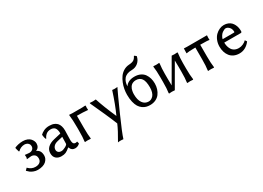

<svg xmlns="http://www.w3.org/2000/svg" viewBox="-17 -1596 3745 2735"><g transform="rotate(-30 1855.5 -228.5)"><path d="M188 -392.1Q158.2 -392.1 129.2 -379.6Q100.1 -367.2 81.1 -345.2L71.8 -346.2Q57.1 -389.6 53.2 -416Q79.1 -429.7 116.5 -437.7Q153.8 -445.8 190.9 -445.8Q232.9 -445.8 265.1 -432.4Q297.4 -418.9 314.2 -398.7Q331.1 -378.4 339.1 -358.4Q347.2 -338.4 347.2 -320.8Q347.2 -254.9 288.1 -229Q356 -204.6 356 -116.2Q356 -90.8 345.5 -67.9Q335 -44.9 314.2 -25.4Q293.5 -5.9 258.1 5.6Q222.7 17.1 176.8 17.1Q141.1 17.1 108.6 4.2Q76.2 -8.8 58.3 -22.9Q40.5 -37.1 20 -58.1L51.8 -90.8Q103.5 -37.1 168.9 -37.1Q214.8 -37.1 241.5 -58.6Q268.1 -80.1 268.1 -119.1Q268.1 -161.6 243.9 -180.9Q219.7 -200.2 189.9 -200.2Q173.8 -200.2 115.2 -192.9Q123 -212.9 123 -226.1Q123 -233.4 121.6 -244.1Q120.1 -254.9 120.1 -261.2Q125 -261.2 152.1 -257.6Q179.2 -253.9 190.9 -253.9Q224.1 -253.9 245.6 -272.2Q267.1 -290.5 267.1 -323.2Q267.1 -346.7 253.2 -363Q239.3 -379.4 222.4 -385.5Q205.6 -391.6 188 -392.1Z M710.9 -217.8 626 -198.2Q578.6 -187 556.2 -161.6Q533.7 -136.2 533.7 -105Q533.7 -80.6 551 -63.7Q568.4 -46.9 601.1 -46.9Q627.9 -46.9 667.7 -67.9Q707.5 -88.9 708 -106ZM710.9 -41H707V-43Q665 -7.3 636.7 4.9Q608.4 17.1 564.9 17.1Q512.7 17.1 479.2 -12.2Q445.8 -41.5 445.8 -98.1Q445.8 -154.3 485.1 -191.7Q524.4 -229 593.8 -245.1L705.1 -271Q711.9 -274.4 711.9 -275.9Q711.9 -306.6 705.6 -329.1Q699.2 -351.6 690.2 -363.5Q681.2 -375.5 667.7 -382.6Q654.3 -389.6 643.8 -391.4Q633.3 -393.1 620.1 -393.1Q572.3 -393.1 542.5 -367.2Q512.7 -341.3 502 -310.1L492.7 -311Q481 -334.5 476.1 -386.2Q497.6 -409.7 536.6 -428.2Q575.7 -446.8 626 -446.8Q650.9 -446.8 672.6 -442.9Q694.3 -439 716.8 -427.5Q739.3 -416 755.1 -397.7Q771 -379.4 781 -348.4Q791 -317.4 791 -276.9Q791 -273.4 789.1 -207.8Q787.1 -142.1 787.1 -126Q787.1 -110.4 788.1 -100.3Q789.1 -90.3 793.2 -76.4Q797.4 -62.5 807.6 -55.2Q817.9 -47.9 834 -47.9Q845.2 -47.9 860.8 -53.2L870.1 -17.1Q835.9 17.1 789.1 17.1Q761.2 17.1 740.5 1Q719.7 -15.1 710.9 -45.9Z M1165 -437Q1195.3 -437 1219.7 -439.9L1221.7 -425.8Q1219.7 -406.2 1219.7 -399.9Q1219.7 -388.7 1221.7 -373L1219.7 -365.2Q1145 -373 1042 -373V-180.2Q1042 -52.2 1050.8 -1L1048.8 9.8Q1030.8 6.8 1002 6.8Q988.8 6.8 977.1 7.6Q965.3 8.3 960 8.8L955.1 9.8L952.6 -1Q961.9 -58.1 961.9 -180.2V-229Q961.9 -356.9 951.7 -429.2L952.6 -439.9Q970.7 -437 1004.9 -437Z M1291.5 -430.2V-439.9Q1306.2 -437 1343.8 -437Q1372.1 -437 1390.6 -439.9Q1438.5 -292 1527.8 -89.8Q1595.2 -235.8 1660.6 -439.9Q1673.8 -437 1698.7 -437Q1729 -437 1746.6 -440.9Q1706.1 -359.9 1590.1 -98.9Q1474.1 162.1 1448.7 247.1Q1435.5 244.1 1408.7 244.1Q1376.5 244.1 1358.9 248Q1446.3 100.6 1484.9 8.8Q1460.9 -54.7 1398.7 -194.6Q1336.4 -334.5 1291.5 -430.2Z M2177.7 -705.1 2205.6 -683.1Q2192.9 -620.1 2148.2 -583Q2103.5 -545.9 2040.5 -545.9Q1998 -545.9 1965.6 -532.2Q1933.1 -518.6 1914.1 -494.6Q1895 -470.7 1885.5 -440.9Q1876 -411.1 1875.5 -376Q1921.9 -446.8 2028.3 -446.8Q2083 -446.8 2124 -427.2Q2165 -407.7 2188.2 -374.5Q2211.4 -341.3 2222.4 -302Q2233.4 -262.7 2233.4 -217.8Q2233.4 -170.9 2220.2 -129.2Q2207 -87.4 2182.1 -54.4Q2157.2 -21.5 2116.5 -2.2Q2075.7 17.1 2024.4 17.1Q1990.7 17.1 1961.4 9.3Q1932.1 1.5 1903.6 -19Q1875 -39.6 1854.7 -71.5Q1834.5 -103.5 1822 -155.3Q1809.6 -207 1809.6 -273.9Q1809.6 -318.8 1817.9 -365.2Q1826.2 -411.6 1844.7 -458.3Q1863.3 -504.9 1889.6 -541.7Q1916 -578.6 1956.1 -603.3Q1996.1 -627.9 2043.5 -631.8Q2101.1 -634.8 2127.2 -651.4Q2153.3 -668 2170.4 -705.1ZM2021.5 -393.1Q1998.5 -393.1 1979.5 -386.5Q1960.4 -379.9 1948 -369.6Q1935.5 -359.4 1925.8 -344.5Q1916 -329.6 1910.9 -315.2Q1905.8 -300.8 1902.6 -283.9Q1899.4 -267.1 1898.4 -254.9Q1897.5 -242.7 1897.5 -230Q1897.5 -139.6 1933.1 -88.4Q1968.8 -37.1 2030.8 -37.1Q2051.8 -37.1 2071.3 -46.4Q2090.8 -55.7 2107.9 -74.7Q2125 -93.8 2135.3 -127.2Q2145.5 -160.6 2145.5 -204.1Q2145.5 -305.2 2114.3 -349.1Q2083 -393.1 2021.5 -393.1Z M2345.2 -251Q2345.2 -366.2 2335 -429.2L2336.9 -439.9Q2355 -437 2385.3 -437Q2414.6 -437 2433.1 -439.9L2435.1 -429.2Q2425.3 -353 2425.3 -266.1V-179.2Q2425.3 -101.1 2427.2 -68.8V-73.2Q2462.4 -133.8 2533.4 -256.6Q2604.5 -379.4 2639.2 -439.9Q2657.2 -437 2685.1 -437Q2714.4 -437 2732.9 -439.9L2735.4 -429.2Q2725.1 -349.1 2725.1 -266.1V-179.2Q2725.1 -67.4 2735.4 -1L2732.9 9.8Q2714.4 6.8 2685.1 6.8Q2655.8 6.8 2637.2 9.8L2635.3 -1Q2645 -61 2645 -179.2V-251Q2645 -327.6 2643.1 -360.8V-356.9Q2608.4 -296.4 2537.1 -173.6Q2465.8 -50.8 2431.2 9.8Q2412.6 6.8 2385.3 6.8Q2355 6.8 2336.9 9.8L2335 -1Q2345.2 -64 2345.2 -179.2Z M2978.5 -1Q2988.8 -64 2988.8 -180.2V-371.1Q2932.1 -371.1 2895.3 -368.7Q2858.4 -366.2 2849.6 -363.3L2840.8 -360.8L2838.9 -371.1Q2840.8 -385.3 2840.8 -441.9Q2871.1 -439.9 2895.5 -439.9H3161.6H3201.7H3219.7Q3216.8 -414.1 3216.8 -395Q3216.8 -382.8 3218.8 -371.1L3216.8 -363.8Q3193.4 -371.1 3068.8 -371.1V-180.2Q3068.8 -64.5 3078.6 -1L3076.7 9.8Q3063 6.8 3028.8 6.8Q3013.2 6.8 3000.7 7.6Q2988.3 8.3 2983.9 8.8L2979.5 9.8Z M3384.3 -279.8H3567.4Q3581.5 -279.8 3581.5 -287.1Q3581.5 -335.4 3554.9 -364.3Q3528.3 -393.1 3497.6 -393.1Q3488.3 -393.1 3473.4 -386.7Q3458.5 -380.4 3441.2 -368.2Q3423.8 -356 3408 -332.5Q3392.1 -309.1 3384.3 -279.8ZM3650.4 -108.9 3671.4 -79.1Q3639.2 -34.7 3593.8 -8.8Q3548.3 17.1 3494.6 17.1Q3444.8 17.1 3405.8 -0.7Q3366.7 -18.6 3342.3 -49.6Q3317.9 -80.6 3305.2 -121.1Q3292.5 -161.6 3292.5 -209Q3292.5 -263.2 3311 -309.3Q3329.6 -355.5 3359.4 -384.8Q3389.2 -414.1 3425.3 -430.4Q3461.4 -446.8 3497.6 -446.8Q3535.6 -446.8 3565.9 -434.6Q3596.2 -422.4 3615.5 -402.6Q3634.8 -382.8 3647.5 -356.7Q3660.2 -330.6 3665.3 -304.2Q3670.4 -277.8 3670.4 -250Q3670.4 -226.1 3652.3 -226.1H3380.4Q3380.9 -199.7 3385.5 -176.3Q3390.1 -152.8 3400.6 -129.9Q3411.1 -106.9 3426.8 -90.6Q3442.4 -74.2 3467 -64.2Q3491.7 -54.2 3522.5 -54.2Q3560.1 -54.2 3594.7 -70.1Q3629.4 -85.9 3650.4 -108.9Z"/></g></svg>

Font: Linear Smooth Low Contrast
Style: Regular
Weight: 500
Designer: Philipp H. Poll, Flanker
Foundry: Philipp H. Poll, reworked by Flanker
Version: Version 1.010 | FøM Fix